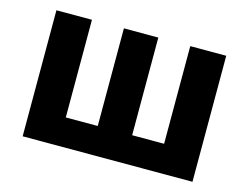

<svg xmlns="http://www.w3.org/2000/svg" viewBox="-82 -697 1075 830"><g transform="rotate(15 455.5 -282.0)"><path d="M76 0V-564H235V-127H378V-564H532V-127H675V-564H836V0Z"/></g></svg>

Font: Noto Sans SC ExtraBold
Style: Regular
Weight: 800
Designer: Ryoko NISHIZUKA 西塚涼子 (kana, bopomofo & ideographs); Paul D. Hunt (Latin, Greek & Cyrillic); Sandoll Communications 산돌커뮤니
Foundry: Adobe
Version: Version 2.004-H2;hotconv 1.0.118;makeotfexe 2.5.65603